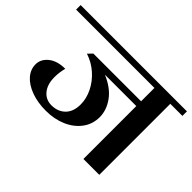

<svg xmlns="http://www.w3.org/2000/svg" viewBox="-129 -839 1078 1078"><g transform="rotate(45 410.0 -300.0)"><path d="M610 -420H361Q436 -388 472.5 -337Q509 -286 509 -231Q509 -175 477 -132Q445 -89 390.5 -65.5Q336 -42 270 -42Q204 -42 152.5 -61Q101 -80 72.5 -112.5Q44 -145 44 -186Q44 -227 80.5 -256.5Q117 -286 180 -286Q170 -249 170 -210Q170 -153 197.5 -119.5Q225 -86 270 -86Q320 -86 351.5 -117Q383 -148 383 -206Q383 -252 360.5 -298Q338 -344 298 -379.5Q258 -415 206 -432L231 -458H610V-564H-12V-600H832V-564H736V0H610Z"/></g></svg>

Font: Arya
Style: Bold
Weight: 700
Designer: Eduardo Rodriguez Tunni, Modular Infotech
Foundry: Eduardo Rodriguez Tunni, Modular Infotech
Version: Version 1.002